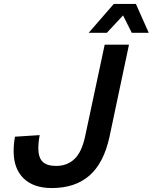

<svg xmlns="http://www.w3.org/2000/svg" viewBox="-20 -936 773 972"><path d="M242 16Q150 16 99.5 -33Q49 -82 49 -171Q49 -190 51 -210Q53 -230 56 -244L181 -252Q178 -238 176 -219.5Q174 -201 174 -186Q174 -139 195.5 -117.5Q217 -96 264 -96Q320 -96 357 -131Q394 -166 411 -246L510 -710H633L534 -242Q505 -110 432.5 -47Q360 16 242 16ZM429 -770 556 -916H668L733 -770H647L603 -858L521 -770Z"/></svg>

Font: Geist Mono SemiBold
Style: Italic
Weight: 600
Italic angle: -12°
Monospace: yes
Designer: Basement.studio, Andrés Briganti, Mateo Zaragoza
Foundry: Basement.studio, Vercel, Andrés Briganti, Guido Ferreyra, Mateo Zaragoza
Version: Version 1.500; ttfautohint (v1.8.4.7-5d5b)